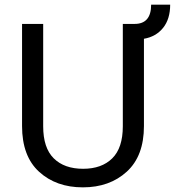

<svg xmlns="http://www.w3.org/2000/svg" viewBox="-20 -800 753 827"><path d="M75 -257V-697H166V-256Q166 -163 211.5 -118Q257 -73 338 -73Q418 -73 463.5 -118Q509 -163 509 -256V-697H560Q631 -697 631 -780H713Q713 -718 682.5 -680Q652 -642 600 -633V-257Q600 -128 526 -60.5Q452 7 337 7Q222 7 148.5 -60Q75 -127 75 -257Z"/></svg>

Font: SVN-Poppins
Style: Regular
Weight: 400
Designer: Ninad Kale (Devanagari), Jonny Pinhorn (Latin)
Foundry: Indian Type Foundry
Version: Version 3.002 2017